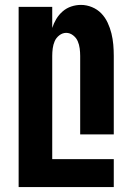

<svg xmlns="http://www.w3.org/2000/svg" viewBox="-20 -548 540 783"><path d="M56 215V-520H193V-434Q199 -453 209.5 -470.5Q220 -488 235.5 -501.5Q251 -515 270.5 -521.5Q290 -528 310 -528Q333 -528 355 -519Q377 -510 393 -493.5Q409 -477 419 -455.5Q429 -434 434.5 -411.5Q440 -389 442 -366Q444 -343 444 -320V0H307V-320Q307 -335 305 -350.5Q303 -366 297 -380Q291 -394 278 -404Q265 -414 250 -414Q235 -414 222 -404Q209 -394 203 -380Q197 -366 195 -350.5Q193 -335 193 -320V101H444V215Z"/></svg>

Font: Iosevka Term Curly Heavy
Style: Regular
Weight: 900
Designer: Belleve Invis
Foundry: Belleve Invis
Version: Version 32.3.0